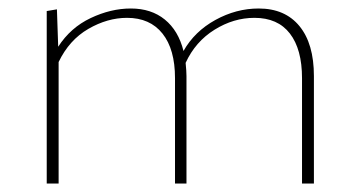

<svg xmlns="http://www.w3.org/2000/svg" viewBox="-20 -432 849 452"><path d="M719 -253V0H691V-248Q691 -316 662.5 -353Q634 -390 579 -390Q530 -390 485 -362Q440 -334 417 -284Q419 -264 419 -253V0H392V-248Q392 -316 362.5 -353Q333 -390 279 -390Q233 -390 188 -364Q143 -338 118 -286V0H90V-406L114 -410L117 -322Q146 -367 193.5 -389.5Q241 -412 288 -412Q336 -412 368 -386Q400 -360 412 -312Q438 -358 487 -385Q536 -412 589 -412Q651 -412 685 -370.5Q719 -329 719 -253Z"/></svg>

Font: Ysabeau Extralight
Style: Regular
Weight: 200
Designer: Christian Thalmann (Catharsis Fonts)
Version: Version 0.003